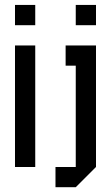

<svg xmlns="http://www.w3.org/2000/svg" viewBox="-20 -687 457 790"><path d="M125 0H41.7V-500H125ZM125 -583.3H41.7V-666.7H125ZM375 -583.3H291.7V-666.7H375ZM250 -500H375V0L291.7 83.3H208.3V0H291.7V-416.7H250Z"/></svg>

Font: Yulong
Style: Regular
Weight: 400
Designer: GGBotNet
Foundry: f0n7.com
Version: 1.00